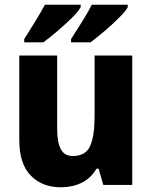

<svg xmlns="http://www.w3.org/2000/svg" viewBox="-20 -786 646 816"><path d="M542 -550V0H419L399 -69H390Q366 -28 326.5 -9Q287 10 239 10Q159 10 110.5 -40Q62 -90 62 -191V-550H223V-238Q223 -181 238.5 -152Q254 -123 289 -123Q345 -123 363.5 -166.5Q382 -210 382 -290V-550ZM523 -756Q516 -742 497.5 -722.5Q479 -703 455 -681Q431 -659 407 -639.5Q383 -620 365 -606H282V-620Q305 -656 330.5 -696.5Q356 -737 370 -766H523ZM323 -756Q313 -737 285 -709.5Q257 -682 223.5 -653.5Q190 -625 164 -606H83V-620Q106 -656 131 -697Q156 -738 171 -766H323Z"/></svg>

Font: Noto Sans Lao UI SemCond ExtBd
Style: Regular
Weight: 800
Width: 4
Designer: Monotype Design Team
Foundry: Monotype Imaging Inc.
Version: Version 2.000; ttfautohint (v1.8.4.7-5d5b)